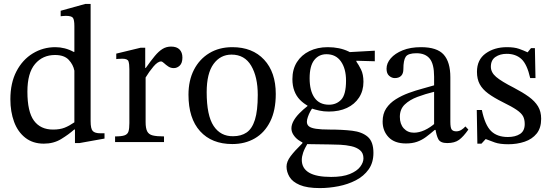

<svg xmlns="http://www.w3.org/2000/svg" viewBox="-20 -726 2812 981"><path d="M204 8Q148 8 109.5 -22Q71 -52 52 -103.5Q33 -155 33 -219Q33 -302 64 -361.5Q95 -421 147.5 -453Q200 -485 263 -485Q287 -485 310.5 -479Q334 -473 356 -461H360V-592Q360 -625 352.5 -635Q345 -645 316 -645Q309 -645 299.5 -644Q290 -643 290 -643V-671L416 -706H443V-107Q443 -68 454 -56.5Q465 -45 493 -45H514V-18L386 5H363V-64H359Q331 -39 292.5 -15.5Q254 8 204 8ZM251 -64Q286 -64 310 -73.5Q334 -83 360 -101V-365Q354 -396 331 -420.5Q308 -445 261 -445Q198 -445 159 -399Q120 -353 120 -258Q120 -155 153.5 -109.5Q187 -64 251 -64Z M818 0H568V-29Q601 -29 616.5 -34.5Q632 -40 636.5 -54.5Q641 -69 641 -97V-372Q641 -399 636.5 -412.5Q632 -426 605 -426Q590 -426 582 -425Q574 -424 574 -424V-452L698 -482H722V-379H725Q751 -416 771 -440Q791 -464 810.5 -476Q830 -488 854 -488Q883 -488 897.5 -473Q912 -458 912 -432Q912 -404 898.5 -391Q885 -378 868 -378Q852 -378 839.5 -386.5Q827 -395 818 -403.5Q809 -412 803 -412Q786 -412 764 -386Q742 -360 724 -330V-102Q724 -71 732 -55Q740 -39 760.5 -34Q781 -29 818 -29Z M1167 10Q1062 10 1002.5 -55.5Q943 -121 943 -242Q943 -315 971 -369.5Q999 -424 1049.5 -454.5Q1100 -485 1167 -485Q1270 -485 1329.5 -421Q1389 -357 1389 -246Q1389 -162 1360.5 -105Q1332 -48 1282 -19Q1232 10 1167 10ZM1171 -30Q1212 -30 1240 -49Q1268 -68 1282.5 -114Q1297 -160 1297 -241Q1297 -333 1263.5 -390Q1230 -447 1163 -447Q1106 -447 1071 -399Q1036 -351 1036 -255Q1036 -136 1071.5 -82.5Q1107 -29 1171 -30Z M1614 235Q1549 235 1511.5 219Q1474 203 1459 177.5Q1444 152 1444 125Q1444 100 1464.5 72.5Q1485 45 1525 6V-5L1555 1Q1536 33 1529 53.5Q1522 74 1522 91Q1522 134 1559 156Q1596 178 1672 178Q1731 178 1767.5 163Q1804 148 1820.5 126Q1837 104 1837 83Q1837 56 1819.5 41.5Q1802 27 1775 21Q1748 15 1718 13.5Q1688 12 1663 12Q1618 11 1595 11Q1572 11 1562 10.5Q1552 10 1544 10L1534 5Q1519 0 1504 -11Q1489 -22 1479 -37.5Q1469 -53 1469 -70Q1469 -88 1479.5 -107.5Q1490 -127 1509 -146.5Q1528 -166 1551 -184V-193L1577 -174Q1572 -169 1565 -156Q1558 -143 1553 -128.5Q1548 -114 1548 -104Q1548 -89 1558.5 -80.5Q1569 -72 1594.5 -68Q1620 -64 1666 -64Q1729 -64 1779.5 -58Q1830 -52 1859 -27Q1888 -2 1888 55Q1888 105 1863.5 139.5Q1839 174 1798.5 195Q1758 216 1709.5 225.5Q1661 235 1614 235ZM1660 -156Q1634 -156 1611.5 -161Q1589 -166 1568 -173L1557 -183Q1531 -197 1512.5 -216Q1494 -235 1484 -261.5Q1474 -288 1474 -322Q1474 -372 1497 -408.5Q1520 -445 1561 -465Q1602 -485 1655 -485Q1685 -485 1711.5 -479.5Q1738 -474 1761 -463Q1784 -452 1801 -437V-411Q1812 -396 1824.5 -371Q1837 -346 1837 -308Q1837 -262 1814.5 -227.5Q1792 -193 1752.5 -174.5Q1713 -156 1660 -156ZM1661 -191Q1699 -191 1723.5 -217Q1748 -243 1748 -314Q1748 -375 1722 -412Q1696 -449 1648 -449Q1609 -449 1585.5 -419Q1562 -389 1562 -326Q1562 -262 1587 -226.5Q1612 -191 1661 -191ZM1895 -467V-413L1787 -416L1752 -459Z M2054 7Q1996 7 1965.5 -25Q1935 -57 1935 -105Q1935 -145 1953.5 -172.5Q1972 -200 2002.5 -219Q2033 -238 2068.5 -251Q2104 -264 2138 -273Q2172 -282 2198 -290V-334Q2198 -399 2175.5 -426.5Q2153 -454 2108 -454Q2065 -454 2053 -436Q2041 -418 2041 -373Q2041 -350 2029.5 -338.5Q2018 -327 1997 -327Q1982 -327 1968.5 -338.5Q1955 -350 1955 -375Q1955 -403 1976.5 -428Q1998 -453 2037.5 -469Q2077 -485 2131 -485Q2213 -485 2247 -447Q2281 -409 2281 -331V-104Q2281 -73 2288 -64Q2295 -55 2311 -55Q2325 -55 2336.5 -62Q2348 -69 2358 -80L2373 -64Q2348 -28 2325.5 -11.5Q2303 5 2265 5Q2230 5 2219.5 -15Q2209 -35 2204 -72L2198 -84V-257Q2153 -246 2113 -231Q2073 -216 2048 -192Q2023 -168 2023 -129Q2023 -92 2043 -70Q2063 -48 2095 -48Q2121 -48 2149.5 -61Q2178 -74 2205 -98L2213 -62H2201Q2178 -42 2156.5 -26Q2135 -10 2110.5 -1.5Q2086 7 2054 7Z M2419 8 2416 -164H2442Q2458 -87 2489 -56.5Q2520 -26 2575 -26Q2613 -26 2637 -41.5Q2661 -57 2661 -92Q2661 -116 2652.5 -132Q2644 -148 2620 -164.5Q2596 -181 2549 -204Q2503 -227 2474 -248.5Q2445 -270 2431 -296Q2417 -322 2417 -359Q2417 -421 2461.5 -453Q2506 -485 2570 -485Q2608 -485 2632 -476.5Q2656 -468 2675 -459H2676L2693 -480H2713L2716 -327H2689Q2673 -398 2644 -424.5Q2615 -451 2569 -451Q2535 -451 2511.5 -435Q2488 -419 2488 -385Q2488 -356 2515 -333Q2542 -310 2605 -278Q2651 -254 2682 -231.5Q2713 -209 2729 -182.5Q2745 -156 2745 -119Q2745 -72 2722 -43.5Q2699 -15 2660.5 -2Q2622 11 2577 11Q2534 11 2508.5 2Q2483 -7 2463 -15H2461L2440 8Z"/></svg>

Font: STIX Two Text
Style: Regular
Weight: 400
Designer: Ross Mills, John Hudson & Paul Hanslow, Tiro Typeworks Ltd; with prior portions MicroPress Inc., and Coen Hoffman.
Foundry: Tiro Typeworks Ltd
Version: Version 2.13 b171